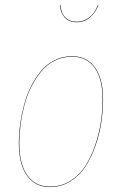

<svg xmlns="http://www.w3.org/2000/svg" viewBox="-20 -757 499 786"><path d="M225.1 -735.8 227.1 -736.8Q230 -703.6 247.3 -685.8Q264.6 -668 293.9 -668Q323.2 -668 345.7 -685.8Q368.2 -703.6 380.9 -736.8L382.8 -735.8Q370.6 -704.6 348.1 -685.3Q325.7 -666 293.9 -666Q262.2 -666 244.9 -685.5Q227.5 -705.1 225.1 -735.8ZM185.1 8.8Q123.5 8.8 90.3 -38.3Q57.1 -85.4 57.1 -169.9Q57.1 -207.5 62.5 -247.1Q67.9 -286.6 78.4 -327.1Q88.9 -367.7 106.9 -403.3Q125 -439 148.2 -466.8Q171.4 -494.6 204.1 -510.7Q236.8 -526.9 274.9 -526.9Q335.9 -526.9 368.9 -480.7Q401.9 -434.6 401.9 -350.1Q401.9 -305.2 395 -258.1Q388.2 -210.9 371.6 -162.6Q355 -114.3 330.8 -76.7Q306.6 -39.1 268.8 -15.1Q231 8.8 185.1 8.8ZM185.1 6.8Q231 6.8 268.3 -16.8Q305.7 -40.5 329.6 -77.9Q353.5 -115.2 369.9 -163.6Q386.2 -211.9 393.1 -258.5Q399.9 -305.2 399.9 -350.1Q399.9 -433.6 367.7 -479.2Q335.4 -524.9 274.9 -524.9Q236.8 -524.9 204.3 -508.8Q171.9 -492.7 148.9 -464.8Q126 -437 108.2 -401.9Q90.3 -366.7 79.8 -326.2Q69.3 -285.6 64.2 -246.6Q59.1 -207.5 59.1 -169.9Q59.1 -85.9 91.6 -39.6Q124 6.8 185.1 6.8Z"/></svg>

Font: Fira Sans Compressed Two
Style: Italic
Weight: 100
Width: 3
Italic angle: -8°
Designer: Carrois Corporate & Edenspiekermann AG
Foundry: Carrois Corporate GbR & Edenspiekermann AG
Version: Version 4.203;PS 004.203;hotconv 1.0.88;makeotf.lib2.5.64775